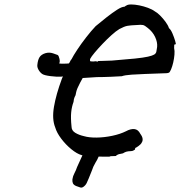

<svg xmlns="http://www.w3.org/2000/svg" viewBox="-20 -664 807 859"><path d="M353 172Q346 177 338.5 174.5Q331 172 320 168Q309 163 306 155.5Q303 148 304 138Q306 124 313 111Q320 98 325 83L367 -9L435 5Q428 20 422 35Q416 50 407 64Q400 76 397.5 82Q395 88 391.5 98Q388 108 377 134Q373 144 368 154.5Q363 165 353 172ZM338 -331Q324 -330 299.5 -327.5Q275 -325 254 -321Q232 -320 205 -323.5Q178 -327 169 -333Q159 -340 152.5 -351.5Q146 -363 147 -373Q149 -395 156.5 -407.5Q164 -420 183 -426Q200 -431 217 -425.5Q234 -420 238 -418Q243 -415 246 -401Q249 -387 245 -381Q244 -379 260.5 -379Q277 -379 299 -381Q321 -383 335 -385ZM545 -639Q551 -644 567 -644Q583 -644 603 -640Q623 -636 642 -629Q661 -622 673 -613Q683 -608 696 -595Q709 -582 720.5 -566.5Q732 -551 736 -538Q744 -532 751.5 -514.5Q759 -497 763.5 -481.5Q768 -466 766 -466Q760 -466 759.5 -462.5Q759 -459 759 -449Q762 -437 760.5 -419.5Q759 -402 755 -384.5Q751 -367 745.5 -354Q740 -341 736 -339Q732 -337 725 -336.5Q718 -336 710 -336Q706 -336 682.5 -335Q659 -334 628 -333Q599 -332 569 -330Q539 -328 525 -323Q511 -322 476.5 -320.5Q442 -319 413 -319L350 -315L339 -295Q324 -267 321 -252.5Q318 -238 318 -238Q318 -238 314 -230Q310 -222 309 -208Q301 -187 298.5 -161.5Q296 -136 300 -98Q300 -80 316.5 -70Q333 -60 355 -55Q379 -48 413 -48.5Q447 -49 482.5 -56.5Q518 -64 544 -77Q564 -88 581 -86.5Q598 -85 608 -65Q617 -53 618 -43Q619 -33 614 -26Q611 -19 600 -11Q589 -3 587 -3Q584 -2 584 5Q584 5 578.5 8.5Q573 12 567 12Q563 12 553.5 13Q544 14 535 19Q531 23 518.5 24.5Q506 26 498 34Q470 34 470 37Q469 37 452.5 37Q436 37 414 36.5Q392 36 372.5 34.5Q353 33 345 30Q324 24 299 3.5Q274 -17 254 -43.5Q234 -70 227 -94Q212 -131 221.5 -186.5Q231 -242 257 -312Q268 -335 272.5 -352.5Q277 -370 277 -374Q277 -374 278.5 -376.5Q280 -379 288 -380Q292 -385 294 -390Q296 -395 300 -399Q308 -415 325.5 -441.5Q343 -468 365.5 -497Q388 -526 408 -547Q433 -568 458 -587.5Q483 -607 504 -620.5Q525 -634 537 -634Q542 -638 543.5 -638.5Q545 -639 545 -639ZM591 -552Q565 -551 550.5 -548.5Q536 -546 514 -534Q499 -525 479 -507Q459 -489 439 -468Q419 -447 403.5 -428.5Q388 -410 383 -400Q382 -391 384 -390Q386 -389 399 -389Q408 -391 413.5 -389Q419 -387 419 -391Q419 -391 438 -391.5Q457 -392 481 -393Q545 -398 583.5 -402Q622 -406 642 -410.5Q662 -415 670 -420Q678 -425 679.5 -433Q681 -441 683 -454Q685 -475 674 -498.5Q663 -522 641 -539Q628 -550 620 -552Q612 -554 591 -552Z"/></svg>

Font: Caveat SemiBold
Style: Regular
Weight: 600
Designer: Pablo Impallari
Foundry: Pablo Impallari
Version: Version 2.000